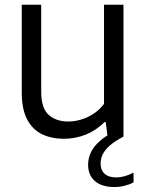

<svg xmlns="http://www.w3.org/2000/svg" viewBox="-20 -562 604 790"><path d="M243 9Q192.5 9 153.5 -9.5Q114.5 -28 92 -70Q69.5 -112 69.5 -182.5V-542.5H149.5V-186Q149.5 -116.5 180.5 -89.2Q211.5 -62 260.5 -62Q285 -62 311.8 -69.5Q338.5 -77 363.5 -93Q388.5 -109 408 -134.5V-542.5H488V0L423 2.5L415 -59.5H410Q376 -25.5 333 -8.2Q290 9 243 9ZM450.5 207.5Q398.5 207.5 370.5 183Q342.5 158.5 342.5 116Q342.5 88 354.8 63.2Q367 38.5 393.5 15.8Q420 -7 464 -28L488 0Q453 18.5 432.5 36.2Q412 54 403 72.5Q394 91 394 111.5Q394 138 410.5 153Q427 168 457.5 168Q475 168 493 163Q511 158 529.5 148V188.5Q512.5 197.5 492.2 202.5Q472 207.5 450.5 207.5Z"/></svg>

Font: Encode Sans Condensed Thin
Style: Regular
Weight: 400
Version: Version 3.002